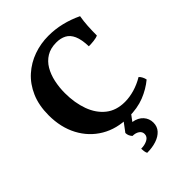

<svg xmlns="http://www.w3.org/2000/svg" viewBox="-262 -805 1166 1166"><g transform="rotate(-45 321.0 -221.5)"><path d="M368.6 9Q269.6 9 194.3 -35.5Q119 -80 77 -159.2Q35 -238.4 35 -341.8Q35 -427.2 63 -491.5Q91 -555.8 139.1 -598.8Q187.2 -641.8 248.2 -663.4Q309.2 -685 375 -685Q432.6 -685 487.6 -671.7Q542.6 -658.4 595.8 -633Q589.4 -598 587.1 -558.5Q584.8 -519 584.8 -478Q571.2 -471.2 547.8 -468.6Q524.4 -466 504.2 -466Q502.4 -525.6 487.2 -559.7Q472 -593.8 444.7 -608.1Q417.4 -622.4 380.6 -622.4Q330.8 -622.4 296.3 -601.2Q261.8 -580 240.8 -544.2Q219.8 -508.4 209.9 -462.8Q200 -417.2 200 -368.2Q200 -284.2 224.5 -217Q249 -149.8 297.9 -110.8Q346.8 -71.8 420.8 -71.8Q460.4 -71.8 502.9 -84.2Q545.4 -96.6 585.6 -120.6Q594.6 -112.6 601 -100.1Q607.4 -87.6 609.6 -75.2Q564.4 -37.6 506 -14.3Q447.6 9 368.6 9ZM297.2 242Q292.6 233.2 290.8 220.8Q289 208.4 289 198.6Q320.2 198.6 343.8 186.2Q367.4 173.8 367.4 150.2Q367.4 130 350.1 118.2Q332.8 106.4 306.6 106.4Q298.6 98 293.6 87Q288.6 76 288.6 63L347.6 -16H412L365.8 45.8Q408.2 52.8 431.1 78.6Q454 104.4 454 139.2Q454 172.8 433.3 195.6Q412.6 218.4 377.2 230.2Q341.8 242 297.2 242Z"/></g></svg>

Font: Vollkorn
Style: Regular
Weight: 400
Designer: Friedrich Althausen
Foundry: Friedrich Althausen
Version: Version 4.104